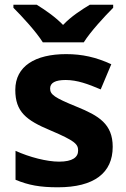

<svg xmlns="http://www.w3.org/2000/svg" viewBox="-20 -786 537 816"><path d="M162 -606H336C364 -651 425 -717 461 -753V-766H362C327 -745 282 -716 248 -680C213 -716 171 -744 136 -766H37V-753C74 -716 134 -651 162 -606ZM459 -162C459 -259 400 -294 307 -332C211 -371 193 -384 193 -410C193 -434 215 -446 259 -446C308 -446 354 -429 408 -406L453 -513C388 -543 329 -556 261 -556C130 -556 45 -505 45 -404C45 -311 91 -275 194 -232C300 -187 312 -173 312 -146C312 -118 289 -99 231 -99C179 -99 105 -118 46 -145V-22C101 1 150 10 226 10C380 10 459 -51 459 -162Z"/></svg>

Font: Noto Sans Lisu
Style: Bold
Weight: 700
Designer: Monotype Design Team. David Williams.
Foundry: Monotype Imaging Inc.
Version: Version 2.102